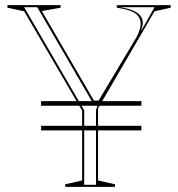

<svg xmlns="http://www.w3.org/2000/svg" viewBox="-20 -728 694 748"><path d="M140 -316V-334H531V-316ZM140 -220V-238H531V-220ZM234 0V-10L300 -25V-297L74 -684L9 -698V-708H216V-698L143 -685L346 -336H364L510 -580Q519 -596 523.5 -610Q528 -624 528 -634Q528 -661 507 -676Q486 -691 435 -698V-708H645V-698L582 -684L362 -306V-25L428 -10V0ZM74 -700 308 -298V-8H354V-299L364 -328H341L125 -700ZM448 -700Q479 -695 498 -687Q517 -679 526.5 -667Q536 -655 536 -639Q536 -634 535.5 -629.5Q535 -625 534 -622L530 -612L532 -611L582 -700Z"/></svg>

Font: Kalnia Glaze Thin Light
Style: Regular
Weight: 300
Version: Version 1.110